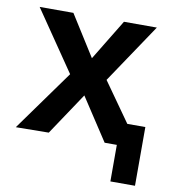

<svg xmlns="http://www.w3.org/2000/svg" viewBox="-75 -561 696 776"><g transform="rotate(10 273.0 -172.5)"><path d="M15 0.5 194 -248.5 25.5 -495H164L269.5 -327.5L371.5 -495H506.5L343 -251.5L456.5 -91H530.5V150H429.5V0H379.5L265.5 -174L150 -1Z"/></g></svg>

Font: Geologica
Style: Regular
Weight: 400
Designer: Sindre Bremnes, Frode Helland
Foundry: Monokrom Skriftforlag AS
Version: Version 1.010; ttfautohint (v1.8.4.7-5d5b);gftools[0.9.28]